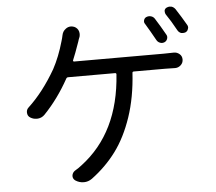

<svg xmlns="http://www.w3.org/2000/svg" viewBox="-57 -885 1115 991"><g transform="rotate(-5 500.0 -389.0)"><path d="M828.1 -678.7Q834 -668.9 830.1 -657.2Q826.2 -645.5 815.4 -640.6Q803.7 -635.7 792 -640.1Q780.3 -644.5 774.4 -655.3Q748 -703.1 723.6 -743.2Q716.8 -752 720.2 -763.2Q723.6 -774.4 733.4 -778.3Q745.1 -783.2 757.3 -779.8Q769.5 -776.4 776.4 -765.6Q801.8 -725.6 828.1 -678.7ZM336.9 -588.9Q335.9 -585.9 337.4 -584Q338.9 -582 341.8 -582H805.7Q832 -582 857.4 -583Q858.4 -583 859.4 -583Q875 -583 887.7 -572.3Q900.4 -561.5 900.4 -543.9Q900.4 -526.4 887.7 -514.6Q875 -502.9 858.4 -502.9Q858.4 -502.9 857.4 -502.9Q828.1 -503.9 805.7 -503.9H644.5Q636.7 -503.9 636.7 -497.1Q628.9 -371.1 594.7 -270Q560.5 -168.9 507.8 -97.7Q455.1 -26.4 379.9 29.3Q360.4 43 337.9 43Q314.5 43 294.9 30.3Q285.2 23.4 282.7 13.7Q280.3 3.9 284.7 -5.9Q289.1 -15.6 298.8 -21.5Q317.4 -32.2 333 -44.9Q533.2 -196.3 553.7 -497.1Q553.7 -503.9 546.9 -503.9H304.7Q296.9 -503.9 293.9 -498Q238.3 -397.5 165 -321.3Q150.4 -306.6 129.9 -304.7Q126 -304.7 123 -304.7Q106.4 -304.7 91.8 -313.5Q76.2 -322.3 76.2 -341.8Q76.2 -356.4 86.9 -366.2Q165 -438.5 230.5 -551.8Q263.7 -613.3 286.1 -692.4Q291 -708 293.9 -722.7Q297.9 -743.2 314.5 -754.9Q326.2 -763.7 340.8 -763.7Q344.7 -763.7 349.6 -762.7Q368.2 -758.8 377.9 -742.2Q382.8 -732.4 382.8 -721.7Q382.8 -714.8 380.9 -707Q375 -693.4 372.1 -682.6Q349.6 -618.2 336.9 -588.9ZM834 -783.2Q830.1 -790 830.1 -796.9Q830.1 -799.8 830.1 -803.7Q833 -814.5 843.8 -818.4Q850.6 -821.3 857.4 -821.3Q862.3 -821.3 867.2 -820.3Q878.9 -816.4 886.7 -805.7Q916 -760.7 939.5 -719.7Q943.4 -713.9 943.4 -707Q943.4 -703.1 941.4 -698.2Q938.5 -686.5 926.8 -681.6Q920.9 -679.7 914.1 -679.7Q909.2 -679.7 904.3 -680.7Q892.6 -685.5 886.7 -696.3Q858.4 -748 834 -783.2Z"/></g></svg>

Font: Gen Jyuu Gothic Regular
Style: Regular
Weight: 400
Designer: [Source Han Sans]
Ryoko NISHIZUKA  (kana & ideographs); Paul D. Hunt (Latin, Greek & Cyrillic); Wenlong ZHANG  (bopomofo
Version: Version 1.002.20150607